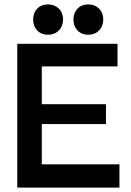

<svg xmlns="http://www.w3.org/2000/svg" viewBox="-20 -848 591 868"><path d="M58.1 0V-649.9H511.2V-547.9H168.9V-377H459V-287.1H168.9V-105H520V0ZM427.7 -710.2Q408.7 -690.9 378.9 -690.9Q349.1 -690.9 330.6 -710.2Q312 -729.5 312 -759.8Q312 -790 330.6 -809.1Q349.1 -828.1 378.9 -828.1Q408.7 -828.1 427.7 -809.1Q446.8 -790 446.8 -759.8Q446.8 -729.5 427.7 -710.2ZM245.8 -710.2Q226.6 -690.9 196.8 -690.9Q167 -690.9 148.4 -710.2Q129.9 -729.5 129.9 -759.8Q129.9 -790 148.4 -809.1Q167 -828.1 196.8 -828.1Q226.6 -828.1 245.8 -809.1Q265.1 -790 265.1 -759.8Q265.1 -729.5 245.8 -710.2Z"/></svg>

Font: Apfel Grotezk Mittel
Style: Regular
Weight: 500
Designer: Luigi Gorlero
Foundry: © 2023, Luigi Gorlero & Collletttivo
Version: Version 2.000;Glyphs 3.2 (3217)